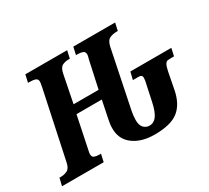

<svg xmlns="http://www.w3.org/2000/svg" viewBox="-160 -947 1296 1189"><g transform="rotate(-30 487.5 -352.0)"><path d="M638 10Q543 10 484.5 -35Q426 -80 429 -161Q429 -174 431 -186.5Q433 -199 437 -220L462 -342H281L235 -120Q232 -107 230.5 -98.5Q229 -90 229 -86Q229 -65 243.5 -59.5Q258 -54 279 -54H290L278 0H-20L-7 -54H3Q27 -54 48.5 -64Q70 -74 78 -112L180 -592Q182 -607 184 -615.5Q186 -624 186 -628Q186 -649 170 -654.5Q154 -660 128 -660H118L130 -714H429L417 -660H407Q383 -660 363 -650Q343 -640 335 -600L296 -404H475L517 -597Q520 -608 522 -616Q524 -624 524 -628Q524 -649 509 -654.5Q494 -660 472 -660H461L473 -714H772L760 -660H750Q724 -660 702 -650Q680 -640 671 -600L591 -210Q584 -177 582 -158.5Q580 -140 580 -126Q580 -90 596.5 -72Q613 -54 638 -54Q670 -54 690.5 -82.5Q711 -111 724 -172L748 -285Q751 -296 753 -307.5Q755 -319 755 -329Q755 -350 731 -350H689L702 -404H995L983 -350H962Q947 -350 937 -348.5Q927 -347 919 -333.5Q911 -320 904 -285L881 -166Q863 -76 808.5 -33Q754 10 638 10Z"/></g></svg>

Font: Noto Serif ExtraCondensed ExtraBold
Style: Italic
Weight: 800
Width: 2
Italic angle: -12°
Designer: Monotype Design Team
Foundry: Monotype Imaging Inc.
Version: Version 2.013